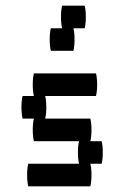

<svg xmlns="http://www.w3.org/2000/svg" viewBox="-20 -660 440 680"><path d="M160 -480Q156 -497 156 -520Q156 -544 160 -560H200Q196 -577 196 -600Q196 -624 200 -640H280Q284 -624 284 -600Q284 -577 280 -560H240Q244 -544 244 -520Q244 -497 240 -480ZM340 -80H300Q304 -64 304 -40Q304 -17 300 0H80Q76 -17 76 -40Q76 -64 80 -80H260Q256 -97 256 -120Q256 -144 260 -160H100Q96 -177 96 -200Q96 -224 100 -240H60Q56 -257 56 -280Q56 -304 60 -320H100Q96 -337 96 -360Q96 -384 100 -400H320Q324 -384 324 -360Q324 -337 320 -320H140Q144 -304 144 -280Q144 -257 140 -240H300Q304 -224 304 -200Q304 -177 300 -160H340Q344 -144 344 -120Q344 -97 340 -80Z"/></svg>

Font: VT323
Style: Regular
Weight: 400
Monospace: yes
Designer: Peter Hull
Version: Version 2.000